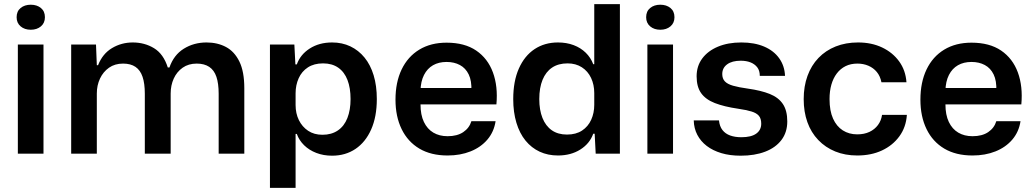

<svg xmlns="http://www.w3.org/2000/svg" viewBox="-20 -749 5034 936"><path d="M67 0V-532H192V0ZM130 -604Q100 -604 80.5 -620.5Q61 -637 61 -665Q61 -694 80.5 -710Q100 -726 130 -726Q160 -726 179.5 -710Q199 -694 199 -665Q199 -637 179.5 -620.5Q160 -604 130 -604Z M327 0V-532H448L452 -431H458Q480 -487 526 -514.5Q572 -542 627 -542Q685 -542 731 -514Q777 -486 798 -420H806Q827 -481 876 -511.5Q925 -542 987 -542Q1040 -542 1081.5 -520Q1123 -498 1147 -449Q1171 -400 1171 -319V0H1046V-292Q1046 -342 1035 -374.5Q1024 -407 1000 -423Q976 -439 939 -439Q899 -439 870.5 -419Q842 -399 827 -366Q812 -333 812 -293V0H686V-292Q686 -342 675 -374.5Q664 -407 640.5 -423Q617 -439 580 -439Q540 -439 511.5 -419Q483 -399 467.5 -366Q452 -333 452 -293V0Z M1296 167V-532H1415L1420 -435H1427Q1444 -483 1490 -512.5Q1536 -542 1599 -542Q1648 -542 1688 -523Q1728 -504 1757 -468.5Q1786 -433 1801.5 -382Q1817 -331 1817 -266Q1817 -180 1789.5 -118Q1762 -56 1713 -23Q1664 10 1599 10Q1557 10 1522 -3.5Q1487 -17 1462.5 -41Q1438 -65 1427 -96H1421V167ZM1552 -92Q1596 -92 1627 -113Q1658 -134 1673.5 -173.5Q1689 -213 1689 -266Q1689 -320 1674 -359Q1659 -398 1629 -419Q1599 -440 1555 -440Q1511 -440 1481 -420.5Q1451 -401 1436 -367.5Q1421 -334 1421 -294V-237Q1421 -196 1437 -163.5Q1453 -131 1482 -111.5Q1511 -92 1552 -92Z M2162 9Q2081 9 2024.5 -24.5Q1968 -58 1938 -119.5Q1908 -181 1908 -263Q1908 -348 1938 -410.5Q1968 -473 2024 -507Q2080 -541 2157 -541Q2245 -541 2301.5 -502.5Q2358 -464 2383 -396Q2408 -328 2400 -240H2030Q2030 -189 2046.5 -154.5Q2063 -120 2092.5 -102.5Q2122 -85 2162 -85Q2209 -85 2238.5 -105Q2268 -125 2278 -158H2396Q2388 -106 2356 -68.5Q2324 -31 2274 -11Q2224 9 2162 9ZM2030 -307 2019 -320H2290L2278 -306Q2280 -355 2265 -386Q2250 -417 2222 -432Q2194 -447 2157 -447Q2119 -447 2091 -431Q2063 -415 2047 -383.5Q2031 -352 2030 -307Z M2700 9Q2651 9 2611 -9.5Q2571 -28 2542 -63.5Q2513 -99 2497.5 -150.5Q2482 -202 2482 -266Q2482 -353 2509.5 -415Q2537 -477 2586 -509.5Q2635 -542 2700 -542Q2742 -542 2776.5 -529Q2811 -516 2835.5 -492Q2860 -468 2872 -436H2877V-729H3002V0H2884L2879 -97H2872Q2855 -49 2809 -20Q2763 9 2700 9ZM2744 -93Q2788 -93 2817.5 -112.5Q2847 -132 2862 -165Q2877 -198 2877 -238V-295Q2877 -336 2861.5 -369Q2846 -402 2816.5 -421Q2787 -440 2747 -440Q2702 -440 2671.5 -419.5Q2641 -399 2625 -360Q2609 -321 2609 -266Q2609 -213 2624.5 -174Q2640 -135 2670 -114Q2700 -93 2744 -93Z M3136 0V-532H3261V0ZM3199 -604Q3169 -604 3149.5 -620.5Q3130 -637 3130 -665Q3130 -694 3149.5 -710Q3169 -726 3199 -726Q3229 -726 3248.5 -710Q3268 -694 3268 -665Q3268 -637 3248.5 -620.5Q3229 -604 3199 -604Z M3591 10Q3538 10 3496.5 -2.5Q3455 -15 3425.5 -37.5Q3396 -60 3379.5 -91.5Q3363 -123 3362 -162H3485Q3488 -133 3502 -115Q3516 -97 3539.5 -88.5Q3563 -80 3594 -80Q3642 -80 3666.5 -97.5Q3691 -115 3691 -146Q3691 -171 3679.5 -184.5Q3668 -198 3643.5 -205.5Q3619 -213 3578 -219Q3510 -229 3465 -246.5Q3420 -264 3398 -295Q3376 -326 3376 -377Q3376 -427 3403.5 -464Q3431 -501 3480 -521.5Q3529 -542 3594 -542Q3658 -542 3705 -522Q3752 -502 3778.5 -465Q3805 -428 3807 -379H3684Q3684 -405 3671.5 -421Q3659 -437 3638.5 -445Q3618 -453 3591 -453Q3549 -453 3525 -435.5Q3501 -418 3501 -388Q3501 -366 3513.5 -352.5Q3526 -339 3554 -331Q3582 -323 3626 -317Q3690 -308 3732.5 -291Q3775 -274 3796.5 -242Q3818 -210 3818 -157Q3818 -104 3789.5 -66.5Q3761 -29 3710 -9.5Q3659 10 3591 10Z M4159 9Q4100 9 4052 -10.5Q4004 -30 3969 -66.5Q3934 -103 3916 -153.5Q3898 -204 3898 -266Q3898 -328 3916.5 -379Q3935 -430 3970 -466.5Q4005 -503 4054 -522.5Q4103 -542 4163 -542Q4229 -542 4280.5 -517.5Q4332 -493 4363.5 -449.5Q4395 -406 4399 -348H4277Q4271 -378 4254.5 -398Q4238 -418 4213.5 -428.5Q4189 -439 4160 -439Q4127 -439 4102 -426.5Q4077 -414 4059.5 -391Q4042 -368 4033 -336.5Q4024 -305 4024 -266Q4024 -209 4041 -171Q4058 -133 4088.5 -113.5Q4119 -94 4159 -94Q4193 -94 4218.5 -106Q4244 -118 4260 -139.5Q4276 -161 4280 -189H4401Q4397 -129 4364.5 -84.5Q4332 -40 4279.5 -15.5Q4227 9 4159 9Z M4721 9Q4640 9 4583.5 -24.5Q4527 -58 4497 -119.5Q4467 -181 4467 -263Q4467 -348 4497 -410.5Q4527 -473 4583 -507Q4639 -541 4716 -541Q4804 -541 4860.5 -502.5Q4917 -464 4942 -396Q4967 -328 4959 -240H4589Q4589 -189 4605.5 -154.5Q4622 -120 4651.5 -102.5Q4681 -85 4721 -85Q4768 -85 4797.5 -105Q4827 -125 4837 -158H4955Q4947 -106 4915 -68.5Q4883 -31 4833 -11Q4783 9 4721 9ZM4589 -307 4578 -320H4849L4837 -306Q4839 -355 4824 -386Q4809 -417 4781 -432Q4753 -447 4716 -447Q4678 -447 4650 -431Q4622 -415 4606 -383.5Q4590 -352 4589 -307Z"/></svg>

Font: Mona Sans ExtraLight SemiBold
Style: Regular
Weight: 600
Version: Version 2.000